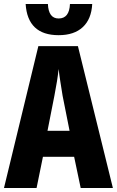

<svg xmlns="http://www.w3.org/2000/svg" viewBox="-20 -946 588 966"><path d="M386 0 353 -157H196L164 0H0L173 -714H372L548 0ZM295 -464Q289 -501 283.5 -536Q278 -571 275 -599Q269 -542 254 -466L219 -288H330ZM275 -769Q119 -769 109 -926H221Q224 -853 275 -853Q329 -853 332 -926H444Q440 -850 396.5 -809.5Q353 -769 275 -769Z"/></svg>

Font: Noto Sans ExtraCondensed ExtraBold
Style: Regular
Weight: 800
Width: 2
Designer: Monotype Design Team
Foundry: Monotype Imaging Inc.
Version: Version 2.013; ttfautohint (v1.8.4.7-5d5b)